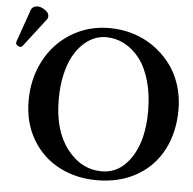

<svg xmlns="http://www.w3.org/2000/svg" viewBox="-69 -777 843 840"><g transform="rotate(5 352.0 -357.5)"><path d="M62 -725.1Q78.1 -725.1 95.5 -713.1Q112.8 -701.2 112.8 -687Q112.8 -677.7 107.9 -671.9L14.2 -549.8Q8.3 -542 2.9 -542Q-3.4 -542 -10.3 -546.6Q-17.1 -551.3 -17.1 -556.2Q-17.1 -562 -16.1 -564.9L34.2 -708Q37.1 -715.8 45.2 -720.5Q53.2 -725.1 62 -725.1ZM373 -617.2Q346.7 -617.2 321.3 -606.9Q295.9 -596.7 272 -574Q248 -551.3 230 -518.3Q211.9 -485.4 200.9 -436.3Q189.9 -387.2 189.9 -328.1Q189.9 -191.4 252 -111.1Q314 -30.8 405.8 -30.8Q483.4 -30.8 533.7 -106.7Q584 -182.6 584 -310.1Q584 -383.8 566.9 -443.4Q549.8 -502.9 520.5 -540.3Q491.2 -577.6 453.6 -597.4Q416 -617.2 373 -617.2ZM715.8 -329.1Q715.8 -229.5 676 -152.8Q636.2 -76.2 561 -33.2Q485.8 9.8 386.2 9.8Q294.9 9.8 220.9 -28.6Q147 -66.9 103 -140.6Q59.1 -214.4 59.1 -311Q59.1 -408.2 100.6 -487.3Q142.1 -566.4 216.8 -612.3Q291.5 -658.2 384.8 -658.2Q437.5 -658.2 487.1 -643.3Q536.6 -628.4 577.9 -599.6Q619.1 -570.8 650.1 -531.2Q681.2 -491.7 698.5 -439.7Q715.8 -387.7 715.8 -329.1Z"/></g></svg>

Font: Linux Libertine G
Style: Semibold
Weight: 600
Designer: Philipp H. Poll
Foundry: Philipp H. Poll
Version: Version 5.1.1